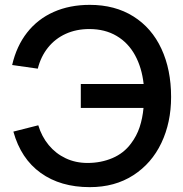

<svg xmlns="http://www.w3.org/2000/svg" viewBox="-20 -755 754 790"><path d="M35 -213.5 137.5 -239.5Q151.5 -193 180.5 -158Q209.5 -123 250.2 -103.8Q291 -84.5 340 -84.5Q395.5 -84.5 442.5 -104.5Q489.5 -124.5 519 -164.5Q542.5 -195.5 554.5 -231.8Q566.5 -268 570.5 -311H312.5V-409.5H571Q563.5 -477 535.5 -528Q507.5 -579 459.8 -607.2Q412 -635.5 347.5 -635.5Q294 -635.5 250.5 -615.8Q207 -596 177.5 -559.2Q148 -522.5 135.5 -472.5L30 -487.5Q48 -565.5 91.5 -621Q135 -676.5 200.8 -705.8Q266.5 -735 349.5 -735Q453 -735 528.8 -687.5Q604.5 -640 644.2 -554.2Q684 -468.5 684 -356Q684 -251 644 -166.8Q604 -82.5 528.2 -33.8Q452.5 15 349.5 15Q229 15 147.5 -43.5Q66 -102 35 -213.5Z"/></svg>

Font: Hauora SemiBold
Style: Regular
Weight: 600
Designer: Wayne Shih
Foundry: WCYS
Version: Version 1.001